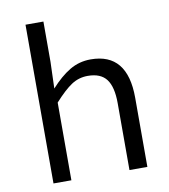

<svg xmlns="http://www.w3.org/2000/svg" viewBox="-82 -797 763 866"><g transform="rotate(-10 300.0 -363.5)"><path d="M93 -727H175V-543L171 -421Q215 -470 258.5 -496Q302 -522 355 -522Q523 -522 523 -317V0H441V-306Q441 -381 414.5 -416Q388 -451 329 -451Q288 -451 254.5 -429Q221 -407 175 -356V0H93Z"/></g></svg>

Font: Office Code Pro
Style: Regular
Weight: 400
Designer: Nathan Rutzky & Paul D. Hunt
Foundry: Adobe Systems Incorporated
Version: Version 1.004